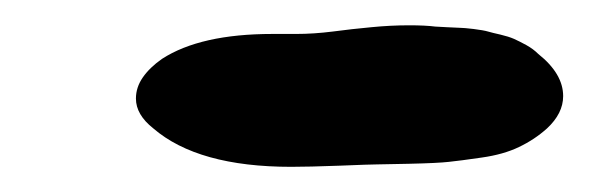

<svg xmlns="http://www.w3.org/2000/svg" viewBox="-20 -516 463 151"><path d="M212.9 -489.3Q226.6 -489.3 241.7 -491.2Q256.8 -493.2 272 -494.6Q287.1 -496.1 301.8 -496.1Q314.5 -496.1 322.3 -495.1Q323.2 -495.1 331.5 -494.6Q339.8 -494.1 342.3 -494.1Q344.7 -494.1 352.5 -493.2Q360.4 -492.2 363.8 -491.2Q367.2 -490.2 373.5 -488.8Q379.9 -487.3 384.3 -485.4Q388.7 -483.4 394 -480.5Q399.4 -477.5 403.3 -473.6Q422.9 -458 422.9 -440.4Q422.9 -426.8 410.2 -415Q400.4 -406.2 388.2 -400.4Q376 -394.5 358.9 -392.1Q341.8 -389.6 333 -388.7Q324.2 -387.7 301.8 -387.2Q279.3 -386.7 276.4 -386.7Q271.5 -386.7 247.1 -385.7Q222.7 -384.8 209 -384.8Q135.7 -384.8 100.6 -415Q86.9 -425.8 86.9 -438.5Q86.9 -447.3 92.3 -455.1Q97.7 -462.9 107.4 -469.7Q137.7 -489.3 194.3 -489.3Z"/></svg>

Font: Essays1743
Style: BoldItalic
Weight: 700
Italic angle: -10°
Designer: Based on the typeface in a 1743 English translation of the essays of Montaigne.  PostScript/TrueType font designed by Jo
Version: Version 002.100